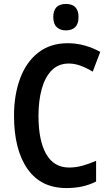

<svg xmlns="http://www.w3.org/2000/svg" viewBox="-20 -943 557 973"><path d="M329 -621Q276 -621 242 -586.5Q208 -552 191.5 -492Q175 -432 175 -356Q175 -231 214 -162.5Q253 -94 330 -94Q364 -94 397 -103Q430 -112 467 -128V-23Q433 -6 396.5 2Q360 10 316 10Q187 10 119 -87.5Q51 -185 51 -357Q51 -462 82 -545.5Q113 -629 174 -676.5Q235 -724 323 -724Q367 -724 408.5 -712.5Q450 -701 488 -680L450 -580Q420 -598 389.5 -609.5Q359 -621 329 -621ZM314 -923Q378 -923 378 -856Q378 -822 361 -805.5Q344 -789 314 -789Q285 -789 267.5 -805.5Q250 -822 250 -856Q250 -923 314 -923Z"/></svg>

Font: Noto Sans Sinhala Condensed SemiBold
Style: Regular
Weight: 600
Width: 3
Designer: Jelle Bosma - Monotype Design Team
Foundry: Monotype Imaging Inc.
Version: Version 2.006; ttfautohint (v1.8.4.7-5d5b)